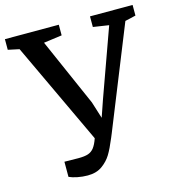

<svg xmlns="http://www.w3.org/2000/svg" viewBox="-117 -839 873 946"><g transform="rotate(-15 319.5 -366.0)"><path d="M120.6 -84Q150.9 -83 191.9 -83Q224.1 -83 241.9 -89.1Q259.8 -95.2 272 -110.8Q284.7 -127.4 294.9 -157.2L50.8 -676.8L-6.3 -689V-743.2H268.6V-689L175.3 -676.3L327.1 -331.1L354 -245.6L383.8 -332L507.8 -676.8L427.7 -689V-743.2H645V-689L590.3 -676.3L381.8 -158.2L373.5 -138.2Q352.1 -86.4 335.2 -59.1Q318.4 -31.7 290.5 -11.2Q260.7 11.2 214.8 11.2Q189 11.2 163.1 6.1Q137.2 1 120.6 -6.8Z"/></g></svg>

Font: Merriweather
Style: Regular
Weight: 400
Designer: Eben Sorkin
Foundry: Eben Sorkin
Version: Version 1.584; ttfautohint (v1.8.1)